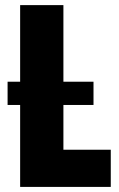

<svg xmlns="http://www.w3.org/2000/svg" viewBox="-20 -734 468 754"><path d="M59.1 0V-321.8H9.8V-413.1H59.1V-713.9H229V-413.1H347.2V-321.8H229V-146H415V0Z"/></svg>

Font: Open Sans Condensed ExtraBold
Style: Regular
Weight: 800
Width: 3
Designer: Monotype Design Team
Foundry: Monotype Imaging Inc.
Version: Version 3.000; ttfautohint (v1.8.4)